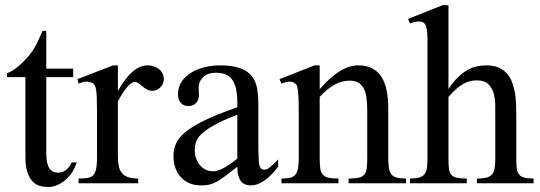

<svg xmlns="http://www.w3.org/2000/svg" viewBox="-20 -715 2106 749"><path d="M279.3 -81.5Q271.5 -56.6 258.3 -38.6Q245.1 -20.5 230 -8.8Q214.8 2.9 198.5 8.8Q182.1 14.6 167.5 14.6Q151.4 14.6 135.7 10.3Q120.1 5.9 107.4 -7.1Q94.7 -20 86.9 -43.2Q79.1 -66.4 79.1 -104V-414.1H7.3V-429.2Q27.3 -436.5 49.6 -454.8Q71.8 -473.1 90.8 -495.6Q97.7 -503.9 103 -511.2Q108.4 -518.6 114.7 -529.1Q121.1 -539.6 128.4 -555.2Q135.7 -570.8 146 -594.7H160.6V-447.3H265.6V-414.1H160.6V-115.7Q160.6 -93.8 164.1 -79.6Q167.5 -65.4 173.6 -57.1Q179.7 -48.8 187.7 -45.4Q195.8 -42 205.1 -41.5Q223.1 -40.5 237.1 -51.5Q251 -62.5 259.8 -81.5Z M619.1 -406.2Q619.1 -397.5 615.7 -389.2Q612.3 -380.9 606.2 -374.8Q600.1 -368.7 592 -364.7Q584 -360.8 574.7 -360.8Q562.5 -360.8 553 -366.2Q543.5 -371.6 535.6 -378.2Q527.8 -384.8 520.5 -390.1Q513.2 -395.5 505.4 -395.5Q493.2 -395.5 475.8 -375.2Q458.5 -355 439.9 -319.3V-104Q439.9 -83 443.4 -66.9Q446.8 -50.8 455.6 -40Q464.4 -29.3 479.7 -23.9Q495.1 -18.6 519 -18.6V0H286.6V-18.6Q307.6 -18.6 321.5 -20.8Q335.4 -22.9 343.5 -31.2Q351.6 -39.6 355 -56.2Q358.4 -72.8 358.4 -101.1V-274.4Q358.4 -309.6 357.7 -330.3Q356.9 -351.1 355.2 -362.8Q353.5 -374.5 350.6 -379.9Q347.7 -385.3 343.8 -389.6Q333 -395.5 320.1 -396.5Q307.1 -397.5 286.6 -388.7L282.2 -406.2L420.9 -460H439.9V-359.9Q495.6 -460 555.7 -460Q568.8 -460 580.6 -456.1Q592.3 -452.1 600.8 -445.1Q609.4 -438 614.3 -428Q619.1 -418 619.1 -406.2Z M1064.9 -64.5Q1009.8 8.3 958 8.3Q947.3 8.3 937.7 4.9Q928.2 1.5 921.1 -6.8Q914.1 -15.1 909.9 -29.1Q905.8 -43 905.8 -64.5Q876.5 -41.5 857.2 -27.1Q837.9 -12.7 823 -4.9Q808.1 2.9 794.7 5.6Q781.2 8.3 763.7 8.3Q739.7 8.3 720.2 0.2Q700.7 -7.8 686.5 -22.7Q672.4 -37.6 664.6 -58.8Q656.7 -80.1 656.7 -106Q656.7 -130.9 665.8 -153.3Q674.8 -175.8 701.7 -198.5Q728.5 -221.2 777.3 -245.1Q826.2 -269 905.8 -296.4V-314.9Q905.8 -347.2 900.6 -369.1Q895.5 -391.1 885.3 -405Q875 -418.9 859.4 -425Q843.8 -431.2 822.3 -431.2Q791.5 -431.2 773.9 -415.3Q756.3 -399.4 754.9 -376.5L755.9 -347.2Q756.8 -326.2 745.4 -313.7Q733.9 -301.3 715.3 -301.3Q695.8 -301.3 685.1 -313.7Q674.3 -326.2 674.3 -348.1Q674.3 -374.5 687.7 -395.3Q701.2 -416 723.9 -430.4Q746.6 -444.8 776.1 -452.4Q805.7 -460 837.9 -460Q886.2 -460 915.8 -449.5Q945.3 -439 961.4 -419.2Q977.5 -399.4 982.7 -371.1Q987.8 -342.8 987.8 -307.6V-155.3Q987.8 -124 988.8 -104Q989.7 -84 990.2 -77.1Q992.7 -64 997.6 -58.6Q1002.4 -53.2 1011.7 -53.2Q1016.1 -53.2 1020 -54.4Q1023.9 -55.7 1029.3 -59.6Q1034.7 -63.5 1043 -71.3Q1051.3 -79.1 1064.9 -92.8ZM905.8 -267.6Q849.1 -245.6 816.2 -227.3Q783.2 -209 766.1 -192.4Q749 -175.8 744.4 -160.4Q739.7 -145 739.7 -128.9Q739.7 -111.3 745.1 -96.7Q750.5 -82 759.5 -71Q768.6 -60.1 781 -53.7Q793.5 -47.4 807.6 -46.9Q826.7 -45.9 850.8 -58.6Q875 -71.3 905.8 -96.2Z M1339.8 0V-18.6Q1364.7 -18.6 1379.2 -21.7Q1393.6 -24.9 1401.1 -33.9Q1408.7 -43 1410.6 -59.1Q1412.6 -75.2 1412.6 -101.1V-283.7Q1412.6 -314 1409.2 -336.2Q1405.8 -358.4 1397.5 -372.6Q1389.2 -386.7 1376 -393.6Q1362.8 -400.4 1342.8 -400.4Q1314.5 -400.4 1285.4 -384.8Q1256.3 -369.1 1227.1 -336.9V-101.1Q1227.1 -74.7 1229.2 -58.6Q1231.4 -42.5 1239.3 -33.7Q1247.1 -24.9 1261.5 -21.7Q1275.9 -18.6 1300.3 -18.6V0H1078.1V-18.6Q1099.1 -18.6 1112.3 -21.7Q1125.5 -24.9 1132.8 -34.2Q1140.1 -43.5 1142.8 -59.6Q1145.5 -75.7 1145.5 -101.1V-267.6Q1145.5 -307.6 1144.5 -330.6Q1143.6 -353.5 1141.8 -365.7Q1140.1 -377.9 1137.5 -382.3Q1134.8 -386.7 1130.9 -389.6Q1114.7 -403.8 1078.1 -388.7L1070.3 -406.2L1207 -460H1227.1V-366.7Q1306.6 -460 1377.4 -460Q1410.2 -460 1432.6 -448Q1455.1 -436 1468.8 -414.1Q1482.4 -392.1 1488.5 -361.3Q1494.6 -330.6 1494.6 -293V-101.1Q1494.6 -76.2 1497.1 -60.1Q1499.5 -43.9 1506.8 -34.9Q1514.2 -25.9 1527.8 -22.2Q1541.5 -18.6 1564 -18.6V0Z M1840.3 0V-18.6Q1861.8 -18.6 1875.5 -21.5Q1889.2 -24.4 1897.5 -32.5Q1905.8 -40.5 1908.9 -54.9Q1912.1 -69.3 1912.1 -91.8V-258.8Q1912.1 -280.8 1911.9 -305.7Q1911.6 -330.6 1905.5 -351.8Q1899.4 -373 1884.5 -387.2Q1869.6 -401.4 1840.3 -401.4Q1829.1 -401.4 1817.1 -399.2Q1805.2 -397 1791.7 -390.1Q1778.3 -383.3 1762.9 -370.6Q1747.6 -357.9 1729.5 -336.9V-91.8Q1729.5 -69.3 1731.7 -54.9Q1733.9 -40.5 1741.2 -32.5Q1748.5 -24.4 1762.7 -21.5Q1776.9 -18.6 1800.8 -18.6V0H1579.6V-18.6Q1601.6 -18.6 1615 -22.5Q1628.4 -26.4 1635.5 -34.9Q1642.6 -43.5 1645 -57.4Q1647.5 -71.3 1647.5 -91.8V-564Q1647.5 -599.1 1641.1 -615.2Q1634.8 -631.3 1614.7 -631.3Q1608.4 -631.3 1599.4 -629.6Q1590.3 -627.9 1579.6 -623.5L1571.8 -641.1L1706.5 -694.8H1729.5V-367.7Q1749 -397 1768.1 -415Q1787.1 -433.1 1805.7 -443.1Q1824.2 -453.1 1842.3 -456.5Q1860.4 -460 1877.9 -460Q1906.2 -460 1925.8 -451.2Q1945.3 -442.4 1958.3 -427.2Q1971.2 -412.1 1978.5 -392.1Q1985.8 -372.1 1989.3 -349.9Q1992.7 -327.6 1993.4 -304.2Q1994.1 -280.8 1994.1 -258.8V-91.8Q1994.1 -70.3 1996.3 -56.2Q1998.5 -42 2005.6 -33.7Q2012.7 -25.4 2025.9 -22Q2039.1 -18.6 2061.5 -18.6V0Z"/></svg>

Font: Doulos SIL CyrE
Style: Regular
Weight: 400
Designer: Walt Agee, Victor Gaultney, Peter Martin, Debbi Hosken, Becca Hirsbrunner
Foundry: SIL International
Version: Version 5.000